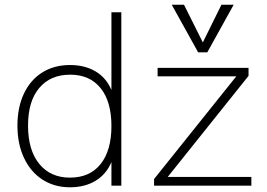

<svg xmlns="http://www.w3.org/2000/svg" viewBox="-20 -788 1135 815"><path d="M495 -736V0H453V-100Q431 -48 385.5 -20.5Q340 7 277 7Q211 7 160.5 -25.5Q110 -58 82 -117.5Q54 -177 54 -255Q54 -332 81.5 -390.5Q109 -449 159.5 -480.5Q210 -512 277 -512Q340 -512 385.5 -485Q431 -458 453 -406V-736ZM453 -253Q453 -357 407 -414Q361 -471 278 -471Q194 -471 146.5 -414.5Q99 -358 99 -255Q99 -151 146.5 -92.5Q194 -34 277 -34Q361 -34 407 -91.5Q453 -149 453 -253ZM692 -37H1047V0H634V-28L983 -464H649V-500H1035V-466ZM920 -768H972L860 -566H821L709 -768H761L841 -608Z"/></svg>

Font: MuliDisplayVN ExtraLight
Style: Regular
Weight: 200
Designer: Vernon Adams
Foundry: Vernon Adams
Version: Version 2.100